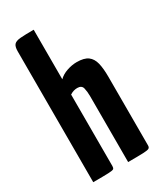

<svg xmlns="http://www.w3.org/2000/svg" viewBox="-187 -803 735 872"><g transform="rotate(-30 180.5 -367.5)"><path d="M33 0V-686Q33 -711 42 -721Q51 -731 75 -733Q99 -735 145 -735V-475Q162 -492 188.5 -501Q215 -510 240 -510Q279 -510 298.5 -495.5Q318 -481 325 -452.5Q332 -424 332 -381V-20Q332 -10 325.5 -6Q319 -2 295 -1Q271 0 216 0V-346Q216 -369 211.5 -388Q207 -407 184 -407Q175 -407 165.5 -404.5Q156 -402 145 -395V-20Q145 -10 140.5 -6Q136 -2 112.5 -1Q89 0 33 0Z"/></g></svg>

Font: Yanone Kaffeesatz ExtraLight
Style: Regular
Weight: 200
Designer: Yanone (Cyrillic: Daniel Pouzeot, Huerta Tipografica, and Cyreal)
Foundry: Yanone
Version: Version 2.003